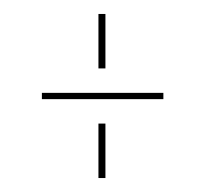

<svg xmlns="http://www.w3.org/2000/svg" viewBox="-20 -488 294 275"><path d="M121 -468H131V-390H121ZM40 -355H214V-346H40ZM121 -311H131V-233H121Z"/></svg>

Font: Bebas Neue Thin
Style: Regular
Weight: 200
Designer: Ryoichi Tsunekawa
Foundry: Ryoichi Tsunekawa
Version: Version 1.003;PS 001.003;hotconv 1.0.70;makeotf.lib2.5.58329